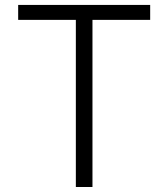

<svg xmlns="http://www.w3.org/2000/svg" viewBox="-20 -747 672 767"><path d="M579.9 -727.3V-667.6H349.4V0H283V-667.6H52.6V-727.3Z"/></svg>

Font: Inter P Light
Style: Regular
Weight: 300
Designer: Rasmus Andersson
Foundry: rsms
Version: Version 3.018;git-588b23468